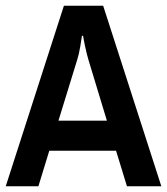

<svg xmlns="http://www.w3.org/2000/svg" viewBox="-20 -650 584 670"><path d="M423 0 385 -124H152L114 0H0L203 -630H340L543 0ZM249 -440 184 -229H353L289 -440Q283 -460 277 -488Q271 -516 270 -525H266Q265 -516 260 -487Q255 -458 249 -440Z"/></svg>

Font: Pragati Narrow
Style: Bold
Weight: 700
Designer: Hector Gatti, Marcela Romero, Pablo Cosgaya and Nicolas Silva
Foundry: Omnibus-Type
Version: Version 1.010; ttfautohint (v1.3)